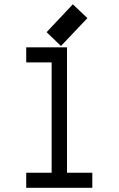

<svg xmlns="http://www.w3.org/2000/svg" viewBox="-20 -895 565 915"><path d="M270.5 -675.8 202.1 -741.7 327.1 -874.5 396.5 -808.6ZM105 -669.4H299.3V-71.8H419.9V0H105V-71.8H226.1V-597.7H105Z"/></svg>

Font: Anka/Coder Condensed
Style: Regular
Weight: 400
Width: 4
Monospace: yes
Version: Version 1.100